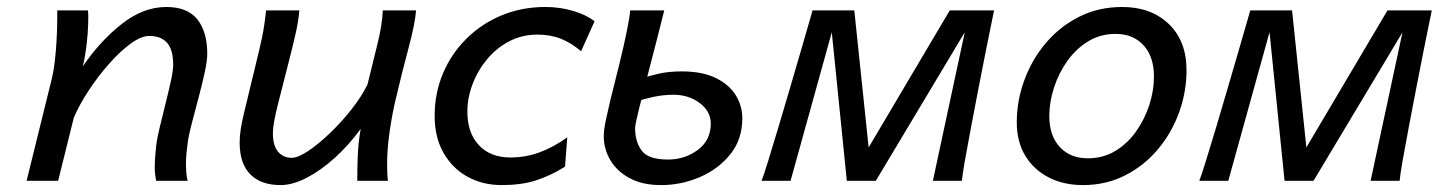

<svg xmlns="http://www.w3.org/2000/svg" viewBox="-20 -518 4122 550"><path d="M517.6 0H427.2Q425.8 -7.8 424.6 -17.3Q423.3 -26.9 423.3 -37.6Q423.3 -64 427.2 -99.1Q429.7 -120.6 437.5 -153.1Q445.3 -185.5 454.1 -220.7Q462.9 -255.9 469.5 -285.9Q476.1 -315.9 476.1 -332Q476.1 -375.5 458.7 -395.3Q441.4 -415 407.7 -415Q384.3 -415 354 -392.8Q323.7 -370.6 292.2 -335Q260.7 -299.3 233.9 -258.5Q207 -217.8 191.4 -180.7L146.5 0H56.2L127.9 -290.5Q135.7 -321.3 139.9 -371.8Q144 -422.4 144 -469.2V-488.3H231.9Q232.4 -483.9 232.7 -478.5Q232.9 -473.1 232.9 -467.3Q232.9 -446.8 231 -420.7Q229 -394.5 225.3 -369.6Q221.7 -344.7 217.3 -328.1Q267.1 -400.9 328.9 -449.5Q390.6 -498 456.5 -498Q517.1 -498 545.4 -462.4Q573.7 -426.8 573.7 -363.8Q573.7 -343.8 566.2 -309.3Q558.6 -274.9 548.3 -236.3Q538.1 -197.8 529.5 -165Q521 -132.3 518.6 -116.2Q516.1 -98.1 514.4 -81.5Q512.7 -64.9 512.7 -49.8Q512.7 -36.1 513.7 -23.7Q514.6 -11.2 517.6 0Z M1091.3 0H1003.4Q1003.4 -36.1 1004.9 -72.5Q1006.3 -108.9 1013.2 -148.9Q980.5 -103.5 940.2 -66.9Q899.9 -30.3 859.1 -9Q818.4 12.2 783.7 12.2Q727.5 12.2 697 -18.6Q666.5 -49.3 666.5 -109.9Q666.5 -128.4 669.7 -148.7Q672.9 -168.9 678.7 -192.9L712.9 -334.5Q724.1 -379.9 731 -412.6Q737.8 -445.3 742.2 -488.3H837.4Q835.4 -460.9 827.9 -426.5Q820.3 -392.1 807.6 -342.8Q788.6 -269 775.1 -215.1Q761.7 -161.1 761.7 -136.7Q761.7 -100.6 776.6 -83.3Q791.5 -65.9 815.4 -65.9Q833.5 -65.9 862.8 -85.4Q892.1 -105 925 -136.5Q958 -168 986.8 -204.6Q1015.6 -241.2 1032.7 -275.9Q1051.3 -350.6 1062.7 -397.9Q1074.2 -445.3 1076.7 -488.3H1171.9Q1168.9 -449.7 1149.9 -378.9Q1130.9 -308.1 1110.8 -222.2Q1101.6 -180.7 1095.2 -134.3Q1088.9 -87.9 1088.9 -48.8Q1088.9 -35.2 1089.4 -22.9Q1089.8 -10.7 1091.3 0Z M1605 -124.5 1598.6 -40.5Q1555.2 -13.7 1513.7 -0.7Q1472.2 12.2 1417 12.2Q1362.8 12.2 1319.3 -11.7Q1275.9 -35.6 1250.5 -80.1Q1225.1 -124.5 1225.1 -186Q1225.1 -251.5 1249 -307.9Q1272.9 -364.3 1316.2 -407.2Q1359.4 -450.2 1417.2 -474.1Q1475.1 -498 1542.5 -498Q1584 -498 1622.3 -486.6Q1660.6 -475.1 1683.1 -457L1644.5 -371.1Q1617.7 -394.5 1587.4 -406.7Q1557.1 -418.9 1519.5 -418.9Q1475.1 -418.9 1438.2 -399.4Q1401.4 -379.9 1374.8 -347.7Q1348.1 -315.4 1333.5 -276.4Q1318.8 -237.3 1318.8 -198.2Q1318.8 -137.2 1351.8 -102.1Q1384.8 -66.9 1441.9 -66.9Q1485.8 -66.9 1526.1 -81.8Q1566.4 -96.7 1605 -124.5Z M1785.2 -488.3H1882.8Q1860.4 -398.4 1841.3 -325.9Q1822.3 -253.4 1810.8 -207.3Q1799.3 -161.1 1799.3 -150.4Q1799.3 -112.3 1818.1 -86.7Q1836.9 -61 1893.1 -61Q1941.9 -61 1979 -88.6Q2016.1 -116.2 2016.1 -164.1Q2016.1 -198.7 1984.6 -222.7Q1953.1 -246.6 1908.7 -246.6Q1880.9 -246.6 1852.1 -240.5Q1823.2 -234.4 1805.2 -227.5L1818.4 -293Q1835.9 -299.8 1865.7 -306.6Q1895.5 -313.5 1932.1 -313.5Q1992.2 -313.5 2030.8 -294.4Q2069.3 -275.4 2087.9 -244.9Q2106.4 -214.4 2106.4 -179.2Q2106.4 -119.1 2072.3 -76.4Q2038.1 -33.7 1984.9 -10.7Q1931.6 12.2 1873.5 12.2Q1820.3 12.2 1783.7 -7.6Q1747.1 -27.3 1728.3 -59.3Q1709.5 -91.3 1709.5 -127.9Q1709.5 -146.5 1716.3 -177.5Q1723.1 -208.5 1728 -229.5L1754.4 -335.4Q1766.6 -384.8 1775.1 -426.5Q1783.7 -468.3 1785.2 -488.3Z M2488.8 0H2405.8L2356.4 -488.3H2427.2L2468.3 -95.7L2700.7 -488.3H2781.2ZM2735.4 0H2652.3L2743.7 -425.8L2747.1 -488.3H2827.6Q2827.6 -488.3 2821.3 -457.5Q2814.9 -426.8 2804.9 -376.7Q2794.9 -326.7 2783.7 -268.8Q2772.5 -210.9 2762 -155.5Q2751.5 -100.1 2744.1 -58.3Q2736.8 -16.6 2735.4 0ZM2244.6 0H2161.6Q2168 -16.6 2180.9 -58.3Q2193.8 -100.1 2210.4 -155.5Q2227.1 -210.9 2243.9 -268.8Q2260.7 -326.7 2275.4 -376.7Q2290 -426.8 2298.8 -457.5Q2307.6 -488.3 2307.6 -488.3H2388.2L2362.8 -425.8Z M2892.6 -168Q2892.6 -229 2914.1 -287.8Q2935.5 -346.7 2975.3 -394Q3015.1 -441.4 3070.8 -469.7Q3126.5 -498 3194.8 -498Q3276.9 -498 3327.9 -449.5Q3378.9 -400.9 3378.9 -316.4Q3378.9 -255.4 3357.9 -196.8Q3336.9 -138.2 3297.6 -91.1Q3258.3 -43.9 3203.6 -15.9Q3148.9 12.2 3082 12.2Q3027.3 12.2 2984.6 -9.5Q2941.9 -31.2 2917.2 -71.5Q2892.6 -111.8 2892.6 -168ZM3175.3 -420.9Q3132.3 -420.9 3097.4 -399.7Q3062.5 -378.4 3037.6 -343.5Q3012.7 -308.6 2999.3 -267.1Q2985.8 -225.6 2985.8 -185.5Q2985.8 -129.4 3015.9 -96.9Q3045.9 -64.5 3096.2 -64.5Q3139.6 -64.5 3174.6 -85.4Q3209.5 -106.4 3234.1 -141.1Q3258.8 -175.8 3272.2 -217Q3285.6 -258.3 3285.6 -298.3Q3285.6 -355.5 3255.9 -388.2Q3226.1 -420.9 3175.3 -420.9Z M3742.7 0H3659.7L3610.4 -488.3H3681.2L3722.2 -95.7L3954.6 -488.3H4035.2ZM3989.3 0H3906.2L3997.6 -425.8L4001 -488.3H4081.5Q4081.5 -488.3 4075.2 -457.5Q4068.8 -426.8 4058.8 -376.7Q4048.8 -326.7 4037.6 -268.8Q4026.4 -210.9 4015.9 -155.5Q4005.4 -100.1 3998 -58.3Q3990.7 -16.6 3989.3 0ZM3498.5 0H3415.5Q3421.9 -16.6 3434.8 -58.3Q3447.8 -100.1 3464.4 -155.5Q3481 -210.9 3497.8 -268.8Q3514.6 -326.7 3529.3 -376.7Q3543.9 -426.8 3552.7 -457.5Q3561.5 -488.3 3561.5 -488.3H3642.1L3616.7 -425.8Z"/></svg>

Font: Andika
Style: Italic
Weight: 400
Italic angle: -14°
Designer: Victor Gaultney, Annie Olsen, Julie Remington, Don Collingsworth, Eric Hays, Becca Hirsbrunner
Foundry: SIL International
Version: Version 6.101